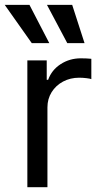

<svg xmlns="http://www.w3.org/2000/svg" viewBox="-47 -783 417 803"><path d="M67.4 -530.3V0H151.4V-334C151.4 -357.4 157.2 -378.6 168.9 -397.5C180.7 -416.3 196.6 -431.2 216.8 -441.9C237 -452.6 259.4 -458 284.2 -458C293.9 -458 304 -457.4 314.5 -456.1C324.9 -454.8 331.7 -453.5 335 -452.1V-537.1C321.9 -538.4 307.3 -539.1 291 -539.1C259.8 -539.1 231.6 -530.9 206.5 -514.6C181.5 -498.4 164.1 -476.6 154.3 -449.2H148.4V-530.3ZM-27.3 -762.7 85.9 -602.5H159.2L76.2 -762.7ZM149.4 -762.7 234.4 -602.5H306.6L254.9 -762.7Z"/></svg>

Font: Pretendard Variable
Style: Regular
Weight: 400
Designer: Base glyphs from Inter by Rasmus Andersson; Hangeul glyphs from Noto Sans CJK(Source Han Sans) by Jang Soo-young and Kan
Foundry: Kil Hyung-jin
Version: Version 1.309;Glyphs 3.2 (3225)